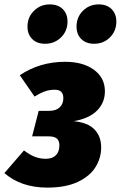

<svg xmlns="http://www.w3.org/2000/svg" viewBox="-45 -834 549 873"><path d="M432 -419Q432 -367 396 -331Q360 -295 290 -283Q354 -277 384.5 -245.5Q415 -214 415 -164Q415 -116 389.5 -74.5Q364 -33 309 -7Q254 19 170 19Q51 19 -25 -47L64 -150Q92 -129 115 -120.5Q138 -112 163 -112Q193 -112 209 -128Q225 -144 225 -173Q225 -194 213.5 -204Q202 -214 176 -214H101L131 -330H179Q209 -330 226 -345.5Q243 -361 243 -388Q243 -426 204 -426Q180 -426 159 -418.5Q138 -411 112 -395L45 -492Q136 -553 251 -553Q333 -553 382.5 -516.5Q432 -480 432 -419ZM80 -713Q80 -756 109.5 -785Q139 -814 181 -814Q219 -814 240.5 -792.5Q262 -771 262 -736Q262 -693 232.5 -664Q203 -635 160 -635Q123 -635 101.5 -656.5Q80 -678 80 -713ZM303 -713Q303 -756 332 -785Q361 -814 404 -814Q441 -814 462.5 -792.5Q484 -771 484 -736Q484 -693 455 -664Q426 -635 383 -635Q346 -635 324.5 -656.5Q303 -678 303 -713Z"/></svg>

Font: Fira Sans Condensed Black
Style: Italic
Weight: 900
Width: 3
Italic angle: -8°
Designer: Carrois Corporate & Edenspiekermann AG
Foundry: Carrois Corporate GbR & Edenspiekermann AG
Version: Version 4.203